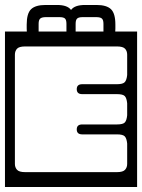

<svg xmlns="http://www.w3.org/2000/svg" viewBox="-40 -733 572 773"><path d="M424.5 -634Q424.5 -625.5 424.5 -618.8Q424.5 -612 424 -606H512V20H-20V-606H68Q67.5 -612 67.5 -619Q67.5 -626 67.5 -634Q67.5 -679 85.2 -696Q103 -713 143.5 -713H189.5Q231.5 -713 246 -693Q260.5 -713 302.5 -713H348.5Q389 -713 406.8 -696Q424.5 -679 424.5 -634ZM115.5 -637V-606H227.5V-637Q227.5 -653 221.5 -658.5Q215.5 -664 199.5 -664H144.5Q129 -664 122.2 -658.5Q115.5 -653 115.5 -637ZM264.5 -637V-606H376.5V-637Q376.5 -653 370 -658.5Q363.5 -664 347.5 -664H292.5Q277 -664 270.8 -658.5Q264.5 -653 264.5 -637ZM269 -374Q269 -394 291 -394H431Q455 -394 462.5 -402.5Q470 -411 472 -431V-513Q472 -527.5 463.5 -536.8Q455 -546 431 -546H61Q37 -546 28.5 -536.8Q20 -527.5 20 -513V-73Q20 -59 28.5 -49.5Q37 -40 61 -40H431Q455 -40 463.5 -49.5Q472 -59 472 -73V-155Q470 -175.5 462.5 -183.8Q455 -192 431 -192H291Q269 -192 269 -212Q269 -232 291 -232H431Q455 -232 462.5 -240Q470 -248 472 -269V-317Q470 -338 462.5 -346Q455 -354 431 -354H291Q269 -354 269 -374Z"/></svg>

Font: Honk Rounded
Style: Regular
Weight: 400
Designer: Noopur Datye & Yesha Goshar
Foundry: Ek Type
Version: Version 1.000